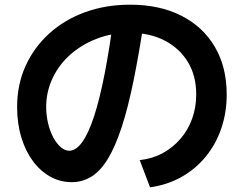

<svg xmlns="http://www.w3.org/2000/svg" viewBox="-20 -765 1040 819"><path d="M576 -82Q630 -88 673.5 -111.5Q717 -135 749.5 -172.5Q782 -210 799.5 -258.5Q817 -307 817 -362Q817 -442 781.5 -500.5Q746 -559 682.5 -592Q619 -625 533 -625Q459 -625 394.5 -600.5Q330 -576 281 -533Q232 -490 204.5 -432Q177 -374 177 -309Q177 -273 185 -239.5Q193 -206 207 -179.5Q221 -153 239 -137.5Q257 -122 275 -122Q304 -122 330.5 -158.5Q357 -195 381 -268Q405 -341 426.5 -451Q448 -561 467 -709L597 -695Q574 -540 550 -422.5Q526 -305 499 -222.5Q472 -140 440.5 -88Q409 -36 370.5 -12Q332 12 286 12Q236 12 193.5 -12Q151 -36 119.5 -79Q88 -122 70.5 -180.5Q53 -239 53 -309Q53 -404 89 -483.5Q125 -563 190 -622Q255 -681 343 -713Q431 -745 535 -745Q661 -745 753.5 -698Q846 -651 896.5 -565Q947 -479 947 -362Q947 -284 923.5 -216Q900 -148 856.5 -95.5Q813 -43 753 -9.5Q693 24 620 34Z"/></svg>

Font: M PLUS 2 Thin
Style: Bold
Weight: 700
Version: Version 1.001